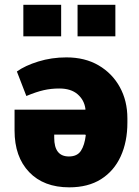

<svg xmlns="http://www.w3.org/2000/svg" viewBox="-20 -782 587 811"><path d="M272.5 9.3Q164.6 9.3 103 -55.2Q41.5 -119.6 41.5 -230.5V-318.8H340.8V-322.3Q335.9 -359.4 307.9 -383.8Q279.8 -408.2 230.5 -408.2Q195.8 -408.2 164.6 -401.1Q133.3 -394 91.3 -376.5L51.3 -480Q85.9 -504.9 141.8 -522.2Q197.8 -539.6 260.7 -539.6Q338.9 -539.6 396.5 -505.9Q454.1 -472.2 486.1 -414.1Q518.1 -356 518.1 -282.2V-264.2Q518.1 -183.1 489.7 -121.3Q461.4 -59.6 406.7 -25.1Q352.1 9.3 272.5 9.3ZM271 -121.1Q306.2 -121.1 321.8 -145Q337.4 -168.9 342.3 -210.9L340.3 -213.4H209V-200.2Q209 -121.1 271 -121.1ZM307.6 -628.4V-761.7H467.3V-628.4ZM78.6 -628.4V-761.7H238.3V-628.4Z"/></svg>

Font: Roboto Slab Black
Style: Regular
Weight: 900
Designer: Google
Version: Version 2.000; ttfautohint (v1.8.1.43-b0c9)